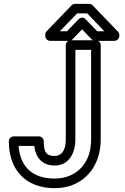

<svg xmlns="http://www.w3.org/2000/svg" viewBox="-20 -946 654 1001"><path d="M77 -185H159C165 -124 201 -83 265 -83C340 -83 373 -149 373 -219V-686H455V-219C455 -117 406 -55 341 -29C318 -20 293 -15 265 -15C150 -15 85 -76 77 -185ZM265 35C298 35 330 30 359 18C444 -15 505 -99 505 -219V-711C505 -722 495 -736 480 -736H348C337 -736 323 -726 323 -711V-219C323 -160 300 -133 265 -133C223 -133 208 -150 208 -210C208 -221 198 -235 183 -235H51C40 -235 26 -225 26 -210C26 -54 120 35 265 35ZM524 -783H487L426 -846C417 -856 401 -857 390 -846L329 -783H292L382 -876H435ZM602 -764C602 -769 600 -776 595 -781L463 -918C459 -922 452 -926 445 -926H371C365 -926 358 -923 353 -918L223 -783C219 -779 216 -773 216 -766V-758C216 -747 226 -733 241 -733H340C346 -733 353 -736 358 -741L408 -793L458 -741C462 -737 469 -733 476 -733H577C588 -733 602 -743 602 -758Z"/></svg>

Font: Asimov
Style: NarOu
Weight: 500
Designer: Google
Version: Version 2.000980; 2014